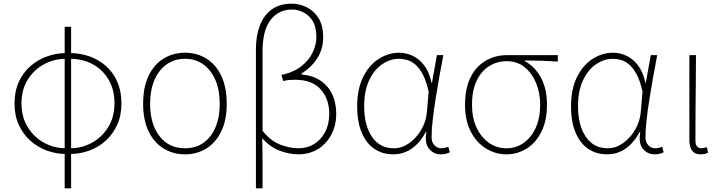

<svg xmlns="http://www.w3.org/2000/svg" viewBox="-20 -827 3922 1045"><path d="M339 11Q286 11 236 -7Q186 -25 146 -60.5Q106 -96 82.5 -147Q59 -198 59 -264Q59 -330 82.5 -381.5Q106 -433 146 -467.5Q186 -502 236 -520Q286 -538 339 -538V-507Q275 -507 220 -477.5Q165 -448 131 -393.5Q97 -339 97 -264Q97 -190 131 -135Q165 -80 220 -50Q275 -20 339 -20ZM361 11V-20Q425 -20 480 -50Q535 -80 569 -135Q603 -190 603 -264Q603 -339 571 -393.5Q539 -448 484.5 -477.5Q430 -507 361 -507V-538Q417 -538 467.5 -520Q518 -502 557 -467.5Q596 -433 618.5 -381.5Q641 -330 641 -264Q641 -198 617.5 -147Q594 -96 554.5 -60.5Q515 -25 465 -7Q415 11 361 11ZM332 198V-681H367V198Z M987 13Q922 13 870 -19Q818 -51 788.5 -112.5Q759 -174 759 -262Q759 -352 788.5 -414Q818 -476 870 -508Q922 -540 987 -540Q1052 -540 1103.5 -508Q1155 -476 1184.5 -414Q1214 -352 1214 -262Q1214 -174 1184.5 -112.5Q1155 -51 1103.5 -19Q1052 13 987 13ZM987 -20Q1074 -20 1125 -86Q1176 -152 1176 -262Q1176 -335 1153 -390Q1130 -445 1087.5 -476Q1045 -507 987 -507Q929 -507 886 -476Q843 -445 820 -390Q797 -335 797 -262Q797 -152 848 -86Q899 -20 987 -20Z M1373 198V-562Q1373 -633 1394.5 -688.5Q1416 -744 1459 -775.5Q1502 -807 1567 -807Q1612 -807 1651.5 -786.5Q1691 -766 1715 -726Q1739 -686 1739 -625Q1739 -562 1708 -512Q1677 -462 1621 -427V-422Q1683 -416 1725 -387.5Q1767 -359 1788.5 -313Q1810 -267 1810 -207Q1810 -158 1794 -117.5Q1778 -77 1750 -47.5Q1722 -18 1685 -2.5Q1648 13 1607 13Q1553 13 1500.5 -7.5Q1448 -28 1407 -75Q1409 -5 1409 61Q1409 127 1409 198ZM1606 -20Q1652 -20 1689.5 -43Q1727 -66 1749.5 -108.5Q1772 -151 1772 -208Q1772 -288 1725.5 -340.5Q1679 -393 1584 -393Q1569 -393 1553 -391.5Q1537 -390 1521 -386L1512 -419Q1580 -434 1621.5 -467.5Q1663 -501 1682.5 -543Q1702 -585 1702 -624Q1702 -700 1662 -737.5Q1622 -775 1569 -775Q1496 -775 1452.5 -718.5Q1409 -662 1409 -548Q1409 -439 1409 -332Q1409 -225 1409 -115Q1453 -60 1505 -40Q1557 -20 1606 -20Z M2120 13Q2063 13 2019 -16Q1975 -45 1949.5 -103.5Q1924 -162 1924 -249Q1924 -342 1956 -407Q1988 -472 2040.5 -506Q2093 -540 2153 -540Q2189 -540 2224.5 -524Q2260 -508 2288 -472Q2316 -436 2329 -376H2331L2358 -527H2393Q2382 -470 2371 -408.5Q2360 -347 2350.5 -287Q2341 -227 2335 -173.5Q2329 -120 2329 -79Q2329 -53 2344.5 -36.5Q2360 -20 2382 -20Q2392 -20 2402.5 -22.5Q2413 -25 2420 -28L2428 2Q2420 6 2408 9.5Q2396 13 2379 13Q2339 13 2314.5 -18Q2290 -49 2301 -109H2298Q2231 13 2120 13ZM2123 -20Q2167 -20 2206.5 -47.5Q2246 -75 2273 -121Q2300 -167 2304 -222L2313 -328Q2300 -387 2281 -422.5Q2262 -458 2239.5 -476.5Q2217 -495 2194.5 -501Q2172 -507 2152 -507Q2103 -507 2059.5 -477Q2016 -447 1989 -389.5Q1962 -332 1962 -249Q1962 -145 2004.5 -82.5Q2047 -20 2123 -20Z M2736 13Q2677 13 2625.5 -18.5Q2574 -50 2542.5 -110.5Q2511 -171 2511 -257Q2511 -328 2529.5 -379Q2548 -430 2580 -462.5Q2612 -495 2653 -511Q2694 -527 2739 -527H3016V-492Q2970 -495 2926.5 -496.5Q2883 -498 2837 -498V-494Q2893 -463 2925 -403Q2957 -343 2957 -257Q2957 -171 2927 -110.5Q2897 -50 2846.5 -18.5Q2796 13 2736 13ZM2736 -20Q2789 -20 2830.5 -49.5Q2872 -79 2896 -132Q2920 -185 2920 -257Q2920 -319 2898.5 -373Q2877 -427 2836.5 -460.5Q2796 -494 2738 -494Q2686 -494 2643 -467.5Q2600 -441 2574.5 -388Q2549 -335 2549 -257Q2549 -185 2574 -132Q2599 -79 2641.5 -49.5Q2684 -20 2736 -20Z M3284 13Q3227 13 3183 -16Q3139 -45 3113.5 -103.5Q3088 -162 3088 -249Q3088 -342 3120 -407Q3152 -472 3204.5 -506Q3257 -540 3317 -540Q3353 -540 3388.5 -524Q3424 -508 3452 -472Q3480 -436 3493 -376H3495L3522 -527H3557Q3546 -470 3535 -408.5Q3524 -347 3514.5 -287Q3505 -227 3499 -173.5Q3493 -120 3493 -79Q3493 -53 3508.5 -36.5Q3524 -20 3546 -20Q3556 -20 3566.5 -22.5Q3577 -25 3584 -28L3592 2Q3584 6 3572 9.5Q3560 13 3543 13Q3503 13 3478.5 -18Q3454 -49 3465 -109H3462Q3395 13 3284 13ZM3287 -20Q3331 -20 3370.5 -47.5Q3410 -75 3437 -121Q3464 -167 3468 -222L3477 -328Q3464 -387 3445 -422.5Q3426 -458 3403.5 -476.5Q3381 -495 3358.5 -501Q3336 -507 3316 -507Q3267 -507 3223.5 -477Q3180 -447 3153 -389.5Q3126 -332 3126 -249Q3126 -145 3168.5 -82.5Q3211 -20 3287 -20Z M3793 13Q3774 13 3760.5 5Q3747 -3 3739.5 -20.5Q3732 -38 3732 -66V-527H3768Q3768 -448 3767 -370.5Q3766 -293 3765.5 -215.5Q3765 -138 3765 -59Q3765 -40 3774 -30Q3783 -20 3796 -20Q3804 -20 3810.5 -21.5Q3817 -23 3827 -26L3834 4Q3827 8 3817 10.5Q3807 13 3793 13Z"/></svg>

Font: Noto Sans SC Thin
Style: Regular
Weight: 100
Designer: Ryoko NISHIZUKA 西塚涼子 (kana, bopomofo & ideographs); Paul D. Hunt (Latin, Greek & Cyrillic); Sandoll Communications 산돌커뮤니
Foundry: Adobe
Version: Version 2.004-H2;hotconv 1.0.118;makeotfexe 2.5.65603